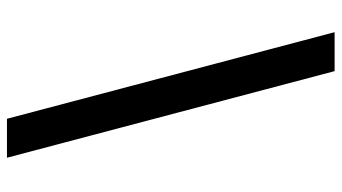

<svg xmlns="http://www.w3.org/2000/svg" viewBox="-235 -605 982 552"><g transform="rotate(-90 256.0 -329.0)"><path d="M327.5 142 78.5 -800H190.5L439.5 142Z"/></g></svg>

Font: Trispace SemiExpanded Medium
Style: Regular
Weight: 500
Width: 6
Designer: Tyler Finck
Foundry: Etcetera Type Company
Version: Version 1.210; ttfautohint (v1.8.3)